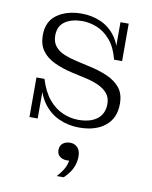

<svg xmlns="http://www.w3.org/2000/svg" viewBox="-84 -568 691 874"><g transform="rotate(10 261.5 -131.0)"><path d="M300 8Q250 8 206 -12Q162 -32 132.5 -74Q103 -116 93 -183H107Q125 -125 153.5 -91Q182 -57 218 -41.5Q254 -26 290 -26Q347 -26 378 -50.5Q409 -75 409 -120Q409 -150 392.5 -169Q376 -188 349 -200Q322 -212 289 -219L226 -233Q178 -244 141.5 -261.5Q105 -279 85 -307Q65 -335 65 -378Q65 -442 110 -473.5Q155 -505 223 -505Q270 -505 311.5 -487Q353 -469 381.5 -429.5Q410 -390 417 -324H404Q390 -379 362.5 -411.5Q335 -444 300.5 -458Q266 -472 232 -472Q183 -472 152 -451Q121 -430 121 -386Q121 -355 137.5 -335.5Q154 -316 180.5 -305.5Q207 -295 238 -288L300 -274Q346 -264 383.5 -247.5Q421 -231 443 -203.5Q465 -176 465 -130Q465 -64 420.5 -28Q376 8 300 8ZM70 0V-183H93L108 -159V0ZM417 -324 403 -348V-497H441V-324ZM239 243Q258 222 269 202.5Q280 183 282 164Q258 167 242 156.5Q226 146 226 125Q226 105 239 94Q252 83 273 83Q294 83 307.5 97Q321 111 321 138Q321 158 315 177Q309 196 297.5 212.5Q286 229 271 243Z"/></g></svg>

Font: Montagu Slab 144pt Light
Style: Regular
Weight: 300
Designer: Florian Karsten
Foundry: Florian Karsten
Version: Version 1.000